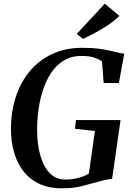

<svg xmlns="http://www.w3.org/2000/svg" viewBox="-20 -1011 718 1040"><path d="M316 9Q241 9 188.2 -17.5Q135.5 -44 103 -88.8Q70.5 -133.5 55.2 -189.5Q40 -245.5 39.5 -304Q38.5 -402 65 -484Q91.5 -566 142 -626Q192.5 -686 264 -719Q335.5 -752 425.5 -752Q478.5 -752 515 -747.2Q551.5 -742.5 577.2 -736.2Q603 -730 622.5 -725.5Q630 -724 637.2 -722.5Q644.5 -721 653 -720.5L624 -561H541.5L532.5 -678.5Q517 -689.5 491 -698.8Q465 -708 421 -708Q357.5 -708 312 -674.2Q266.5 -640.5 237.5 -583.2Q208.5 -526 194.8 -454.5Q181 -383 181 -306.5Q181 -257.5 189.2 -209.8Q197.5 -162 215.5 -123.2Q233.5 -84.5 262.8 -61.5Q292 -38.5 334.5 -38.5Q369 -38.5 403.8 -47.2Q438.5 -56 461.5 -71.5L494 -301.5L386 -313.5L391.5 -360.5H633L587 -41.5Q571.5 -41.5 551.5 -37Q531.5 -32.5 509.5 -26Q471.5 -15.5 425 -3.2Q378.5 9 316 9ZM430.5 -800 395.5 -827 547.5 -991 627 -925Q600.5 -899 565.8 -875.8Q531 -852.5 495.8 -833.5Q460.5 -814.5 430.5 -800Z"/></svg>

Font: Merriweather 72pt SemiBold
Style: Italic
Weight: 600
Italic angle: -7.8°
Version: Version 2.101